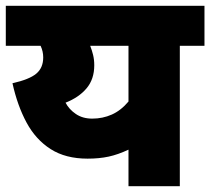

<svg xmlns="http://www.w3.org/2000/svg" viewBox="-20 -642 725 662"><path d="M685 -622V-484H600V0H423V-126Q387 -109 354.5 -102Q322 -95 282 -95Q206 -95 154.5 -128Q103 -161 71.5 -219.5Q40 -278 23 -355Q81 -368 105 -388Q129 -408 129 -444Q129 -465 120 -484H0V-622ZM206 -288Q218 -265 241.5 -249Q265 -233 298 -233Q334 -233 365.5 -247Q397 -261 423 -292V-484H291Q297 -469 301 -452.5Q305 -436 305 -417Q305 -369 278.5 -337.5Q252 -306 206 -288Z"/></svg>

Font: Noto Sans Black
Style: Regular
Weight: 900
Designer: Monotype Design Team
Foundry: Monotype Imaging Inc.
Version: Version 2.007